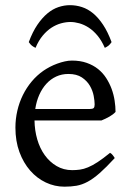

<svg xmlns="http://www.w3.org/2000/svg" viewBox="-20 -701 502 736"><path d="M242.2 -417.5Q216.8 -417.5 195.6 -407.7Q174.3 -397.9 158 -380.1Q141.6 -362.3 130.6 -337.6Q119.6 -313 115.2 -283.2H324.2Q335.4 -283.2 339.1 -286.9Q342.8 -290.5 342.8 -300.8Q342.8 -314 339.1 -333.7Q335.4 -353.5 324.5 -372.3Q313.5 -391.1 293.7 -404.3Q273.9 -417.5 242.2 -417.5ZM422.9 -272Q414.1 -262.2 399.4 -253.9Q384.8 -245.6 369.1 -239.3H112.3Q112.8 -201.2 122.8 -166.7Q132.8 -132.3 151.6 -106.2Q170.4 -80.1 197 -64.5Q223.6 -48.8 256.8 -48.8Q272 -48.8 286.4 -50.8Q300.8 -52.7 317.4 -59.6Q334 -66.4 354.2 -79.6Q374.5 -92.8 401.9 -115.2Q408.2 -111.8 412.8 -105.5Q417.5 -99.1 419.9 -95.2Q387.2 -59.6 362.5 -37.8Q337.9 -16.1 316.2 -4.4Q294.4 7.3 273.2 11Q252 14.6 227.1 14.6Q189.5 14.6 155.5 -1.5Q121.6 -17.6 95.7 -47.1Q69.8 -76.7 54.4 -118.4Q39.1 -160.2 39.1 -211.9Q39.1 -244.6 46.4 -276.4Q53.7 -308.1 67.6 -336.4Q81.5 -364.7 101.6 -388.7Q121.6 -412.6 147 -430.2Q157.7 -437.5 171.1 -444.6Q184.6 -451.7 199.2 -457Q213.9 -462.4 228.3 -465.6Q242.7 -468.8 255.9 -468.8Q287.6 -468.8 312.5 -460Q337.4 -451.2 356 -436.3Q374.5 -421.4 387.2 -401.6Q399.9 -381.8 408 -359.9Q416 -337.9 419.4 -315.2Q422.9 -292.5 422.9 -272ZM90.3 -539.6Q105 -579.1 123.3 -606Q141.6 -632.8 161.9 -649.7Q182.1 -666.5 204.1 -673.8Q226.1 -681.2 248 -681.2Q272 -681.2 294.4 -673.8Q316.9 -666.5 337.2 -649.7Q357.4 -632.8 375.2 -606Q393.1 -579.1 407.7 -539.6Q401.9 -530.8 396 -526.1Q390.1 -521.5 381.8 -517.6Q369.6 -545.4 353.8 -564.5Q337.9 -583.5 320.3 -595Q302.7 -606.4 284.4 -611.6Q266.1 -616.7 250 -616.7Q232.9 -616.7 214.1 -611.6Q195.3 -606.4 177.5 -595Q159.7 -583.5 143.8 -564.5Q127.9 -545.4 116.2 -517.6Q107.9 -521.5 102.1 -526.1Q96.2 -530.8 90.3 -539.6Z"/></svg>

Font: Gentium Plus Phon
Style: Regular
Weight: 400
Designer: J. Victor Gaultney, Annie Olsen, Iska Routamaa, Becca Hirsbrunner
Foundry: SIL International
Version: Version 5.000